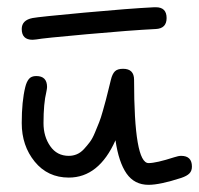

<svg xmlns="http://www.w3.org/2000/svg" viewBox="-20 -520 550 530"><path d="M40 -180.2Q40 -240.2 49.8 -279.8Q53.2 -293.9 59.8 -302Q66.4 -310.1 80.1 -310.1Q109.9 -310.1 109.9 -279.8Q109.9 -275.9 107.9 -266.1Q100.1 -234.4 100.1 -180.2Q100.1 -143.1 118.7 -116.5Q137.2 -89.8 169.9 -89.8Q181.6 -89.8 192.1 -94.2Q202.6 -98.6 211.7 -108.4Q220.7 -118.2 228 -127.9Q235.4 -137.7 242.2 -154.3Q249 -170.9 253.7 -182.4Q258.3 -193.8 263.9 -213.9Q269.5 -233.9 272.2 -243.9Q274.9 -253.9 279.8 -274.2Q284.7 -294.4 286.1 -299.8Q290 -315.9 297.1 -323Q304.2 -330.1 319.8 -330.1Q350.1 -330.1 350.1 -299.8Q350.1 -69.8 390.1 -69.8Q411.1 -69.8 460.9 -85.9Q472.7 -89.8 480 -89.8Q509.8 -89.8 509.8 -60.1Q509.8 -48.3 502.9 -41.3Q496.1 -34.2 480 -28.8Q421.4 -9.8 390.1 -9.8Q351.1 -9.8 329.3 -41Q307.6 -72.3 298.8 -132.8Q252.9 -29.8 169.9 -29.8Q111.8 -29.8 75.9 -73.7Q40 -117.7 40 -180.2ZM40 -439.9Q40 -464.4 69.8 -470.2Q87.4 -473.6 212.4 -485.1Q337.4 -496.6 405.8 -500H410.2Q439.9 -500 439.9 -470.2Q439.9 -441.4 410.2 -439.9Q341.3 -436.5 219.5 -425.5Q97.7 -414.6 80.1 -411.1Q71.8 -410.2 69.8 -410.2Q40 -410.2 40 -439.9Z"/></svg>

Font: Pecita
Style: Book
Weight: 400
Width: 6
Version: Version 3.4.1